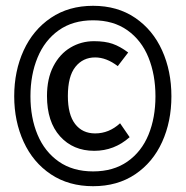

<svg xmlns="http://www.w3.org/2000/svg" viewBox="-20 -767 640 662"><path d="M571 -435Q571 -348 539 -277.5Q507 -207 446 -166Q385 -125 301 -125Q217 -125 155.5 -166Q94 -207 61.5 -278Q29 -349 29 -435Q29 -522 61.5 -593Q94 -664 155.5 -705.5Q217 -747 301 -747Q385 -747 446 -705.5Q507 -664 539 -593Q571 -522 571 -435ZM85 -435Q85 -361 109.5 -302.5Q134 -244 182.5 -210Q231 -176 301 -176Q371 -176 419.5 -210Q468 -244 492 -302.5Q516 -361 516 -435Q516 -509 492 -568.5Q468 -628 419.5 -662.5Q371 -697 301 -697Q231 -697 182.5 -662.5Q134 -628 109.5 -568.5Q85 -509 85 -435ZM422 -586 386 -539Q347 -569 308 -569Q266 -569 240 -536.5Q214 -504 214 -436Q214 -372 239 -339.5Q264 -307 308 -307Q356 -307 394 -342L427 -294Q374 -247 305 -247Q232 -247 187 -297Q142 -347 142 -436Q142 -496 164 -538.5Q186 -581 223 -603Q260 -625 304 -625Q342 -625 368 -616Q394 -607 422 -586Z"/></svg>

Font: Fira Mono
Style: Regular
Weight: 400
Designer: Carrois Corporate & Edenspiekermann AG
Foundry: Carrois Corporate GbR & Edenspiekermann AG
Version: Version 3.206